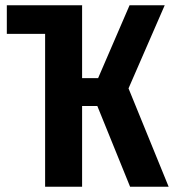

<svg xmlns="http://www.w3.org/2000/svg" viewBox="-20 -712 663 732"><path d="M623 0H476L351 -308H293V0H152V-583H6V-692H294L293 -691V-414H354L474 -692H608L470 -375Z"/></svg>

Font: Fira Sans Compressed SemiBold
Style: Regular
Weight: 600
Width: 1
Designer: bBox Type GmbH & Carrois Corporate GbR & Edenspiekermann AG
Foundry: bBox Type GmbH & Carrois Corporate GbR & Edenspiekermann AG
Version: Version 4.301